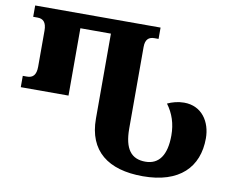

<svg xmlns="http://www.w3.org/2000/svg" viewBox="-79 -817 1145 935"><g transform="rotate(10 493.5 -350.0)"><path d="M682 14C863 14 953 -78 953 -221C953 -302 907 -374 819 -374C789 -374 760 -366 737 -355C769 -312 785 -263 785 -206C785 -108 749 -58 682 -58C613 -58 577 -101 577 -204V-607C577 -644 594 -658 621 -658H642V-714H22V-658H43C71 -658 88 -643 88 -601V-423C88 -381 71 -366 43 -366H22V-310H258V-643H409V-223C409 -63 510 14 682 14Z"/></g></svg>

Font: Noto Serif Georgian SemiCondensed ExtraBold
Style: Regular
Weight: 800
Width: 4
Designer: Monotype Design Team, Akaki Razmadze
Foundry: Google LLC
Version: Version 2.003